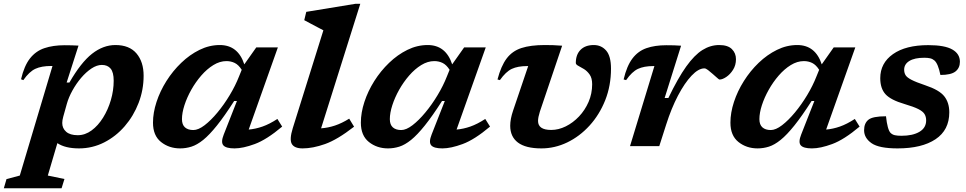

<svg xmlns="http://www.w3.org/2000/svg" viewBox="-81 -764 5052 1004"><path d="M256 172 241 220.5H-61L-47 172.5L22.5 154L193.5 -419Q191 -419 186.5 -419Q136 -419 104 -404.2Q72 -389.5 41 -345L29 -349.5Q45.5 -420 75.8 -458.5Q106 -497 151.2 -512.2Q196.5 -527.5 257 -527.5Q279 -527.5 295 -527Q311 -526.5 329.5 -525.5L267.5 -332.5H282Q342 -437 400.2 -482.8Q458.5 -528.5 522.5 -528.5Q595.5 -528.5 632.8 -484.5Q670 -440.5 670 -368Q670 -294 643.8 -225.8Q617.5 -157.5 571.2 -104Q525 -50.5 463.5 -19.2Q402 12 332 12Q260 12 219 -15.5L169 154ZM249.5 -153Q244.5 -134.5 244.5 -121Q244.5 -93 265 -75Q285.5 -57 325.5 -57Q364 -57 398 -82Q432 -107 458 -148.8Q484 -190.5 498.8 -241Q513.5 -291.5 513.5 -342Q513.5 -386 497.5 -405.2Q481.5 -424.5 451.5 -424.5Q425.5 -424.5 397.2 -405.8Q369 -387 343.2 -356.8Q317.5 -326.5 297.8 -290.8Q278 -255 268.5 -221Z M1089 -60.5 1158 -236H1143.5Q1093 -157 1053.5 -107.8Q1014 -58.5 981.8 -32.5Q949.5 -6.5 920.2 2.8Q891 12 861 12Q803 12 761 -21.5Q719 -55 719 -122.5Q719 -174.5 737.5 -231Q756 -287.5 789.2 -340.2Q822.5 -393 866.8 -435.5Q911 -478 962.2 -503.2Q1013.5 -528.5 1068.5 -528.5Q1163.5 -528.5 1196.5 -427.5L1259 -516H1372L1219.5 -86.5Q1255 -89.5 1291.5 -102.2Q1328 -115 1369.5 -142L1394.5 -102Q1313 -33.5 1251.2 -10.8Q1189.5 12 1145.5 12Q1100.5 12 1086.8 -4.2Q1073 -20.5 1089 -60.5ZM870.5 -141Q870.5 -112 886.2 -98Q902 -84 930 -84Q956 -84 989 -109.2Q1022 -134.5 1056.2 -175.8Q1090.5 -217 1120.2 -266.5Q1150 -316 1169 -364.5L1183 -399Q1166.5 -425 1146.5 -434.8Q1126.5 -444.5 1103 -444.5Q1068.5 -444.5 1034.8 -423.8Q1001 -403 971.5 -369Q942 -335 919.2 -294.5Q896.5 -254 883.5 -213.8Q870.5 -173.5 870.5 -141Z M1610 -605.5Q1601 -610 1582.8 -619.8Q1564.5 -629.5 1544.2 -640.2Q1524 -651 1510 -658.5L1520.5 -702L1777 -744H1803L1598 -93Q1634.5 -95.5 1670.5 -107.5Q1706.5 -119.5 1745 -143.5L1770.5 -101.5Q1683 -33.5 1618.8 -10.8Q1554.5 12 1501.5 12Q1458.5 12 1445 -11.2Q1431.5 -34.5 1450 -94Z M2176 -60.5 2245 -236H2230.5Q2180 -157 2140.5 -107.8Q2101 -58.5 2068.8 -32.5Q2036.5 -6.5 2007.2 2.8Q1978 12 1948 12Q1890 12 1848 -21.5Q1806 -55 1806 -122.5Q1806 -174.5 1824.5 -231Q1843 -287.5 1876.2 -340.2Q1909.5 -393 1953.8 -435.5Q1998 -478 2049.2 -503.2Q2100.5 -528.5 2155.5 -528.5Q2250.5 -528.5 2283.5 -427.5L2346 -516H2459L2306.5 -86.5Q2342 -89.5 2378.5 -102.2Q2415 -115 2456.5 -142L2481.5 -102Q2400 -33.5 2338.2 -10.8Q2276.5 12 2232.5 12Q2187.5 12 2173.8 -4.2Q2160 -20.5 2176 -60.5ZM1957.5 -141Q1957.5 -112 1973.2 -98Q1989 -84 2017 -84Q2043 -84 2076 -109.2Q2109 -134.5 2143.2 -175.8Q2177.5 -217 2207.2 -266.5Q2237 -316 2256 -364.5L2270 -399Q2253.5 -425 2233.5 -434.8Q2213.5 -444.5 2190 -444.5Q2155.5 -444.5 2121.8 -423.8Q2088 -403 2058.5 -369Q2029 -335 2006.2 -294.5Q1983.5 -254 1970.5 -213.8Q1957.5 -173.5 1957.5 -141Z M3114 -405Q3114 -316 3083.8 -240Q3053.5 -164 3001.8 -107.2Q2950 -50.5 2885 -19.2Q2820 12 2750 12Q2668 12 2627.5 -18.5Q2587 -49 2587 -106.5Q2587 -141.5 2602 -185.5L2681 -418.5H2675.5Q2626.5 -418.5 2595.2 -403.8Q2564 -389 2533 -345L2520.5 -348.5Q2539 -419 2568.2 -458Q2597.5 -497 2645.5 -512.8Q2693.5 -528.5 2768 -528.5Q2793 -528.5 2812.2 -527.8Q2831.5 -527 2858.5 -525L2742 -180Q2732.5 -150 2732.5 -131.5Q2732.5 -84.5 2801.5 -84.5Q2839.5 -84.5 2877.5 -103.2Q2915.5 -122 2946.8 -155Q2978 -188 2996.8 -231.2Q3015.5 -274.5 3015.5 -323.5Q3015.5 -355.5 3002.5 -374Q2989.5 -392.5 2972.8 -402.8Q2956 -413 2943 -419.8Q2930 -426.5 2930 -435Q2930 -478.5 2954.8 -503.5Q2979.5 -528.5 3024 -528.5Q3063.5 -528.5 3088.8 -499.5Q3114 -470.5 3114 -405Z M3341 -418.5H3335Q3286.5 -418.5 3255 -403.8Q3223.5 -389 3193 -345L3180 -348.5Q3196.5 -419 3226 -458Q3255.5 -497 3299.5 -512.2Q3343.5 -527.5 3403 -527.5Q3427.5 -527.5 3444.2 -527Q3461 -526.5 3480.5 -525L3394.5 -251.5H3414Q3464 -355.5 3507.2 -416Q3550.5 -476.5 3592.2 -502.5Q3634 -528.5 3679.5 -528.5Q3725 -528.5 3746.2 -507.2Q3767.5 -486 3767.5 -454.5Q3767.5 -423 3752.2 -399Q3737 -375 3716.8 -361.5Q3696.5 -348 3681.5 -348Q3678.5 -348 3668 -357.8Q3657.5 -367.5 3645 -378Q3633 -389 3621.2 -397.8Q3609.5 -406.5 3602.5 -406.5Q3571.5 -406.5 3535.2 -368.2Q3499 -330 3464.2 -263.8Q3429.5 -197.5 3402.5 -112.5L3366.5 0H3213.5Z M4108.5 -60.5 4177.5 -236H4163Q4112.5 -157 4073 -107.8Q4033.5 -58.5 4001.2 -32.5Q3969 -6.5 3939.8 2.8Q3910.5 12 3880.5 12Q3822.5 12 3780.5 -21.5Q3738.5 -55 3738.5 -122.5Q3738.5 -174.5 3757 -231Q3775.5 -287.5 3808.8 -340.2Q3842 -393 3886.2 -435.5Q3930.5 -478 3981.8 -503.2Q4033 -528.5 4088 -528.5Q4183 -528.5 4216 -427.5L4278.5 -516H4391.5L4239 -86.5Q4274.5 -89.5 4311 -102.2Q4347.5 -115 4389 -142L4414 -102Q4332.5 -33.5 4270.8 -10.8Q4209 12 4165 12Q4120 12 4106.2 -4.2Q4092.5 -20.5 4108.5 -60.5ZM3890 -141Q3890 -112 3905.8 -98Q3921.5 -84 3949.5 -84Q3975.5 -84 4008.5 -109.2Q4041.5 -134.5 4075.8 -175.8Q4110 -217 4139.8 -266.5Q4169.5 -316 4188.5 -364.5L4202.5 -399Q4186 -425 4166 -434.8Q4146 -444.5 4122.5 -444.5Q4088 -444.5 4054.2 -423.8Q4020.5 -403 3991 -369Q3961.5 -335 3938.8 -294.5Q3916 -254 3903 -213.8Q3890 -173.5 3890 -141Z M4552 -156Q4559.5 -86.5 4575.5 -69.5Q4585 -60 4598.2 -57Q4611.5 -54 4633 -54Q4692 -54 4727 -74.8Q4762 -95.5 4762 -134.5Q4762 -153.5 4753.5 -167.5Q4745 -181.5 4720.8 -193.8Q4696.5 -206 4649 -220Q4577 -241 4549.5 -271.2Q4522 -301.5 4522 -355Q4522 -434 4588.5 -481Q4655 -528 4773.5 -528Q4859 -528 4898.8 -505.2Q4938.5 -482.5 4938.5 -441Q4938.5 -408.5 4915.2 -390.2Q4892 -372 4836.5 -372Q4824.5 -431.5 4805 -448Q4795 -456.5 4782.5 -459.2Q4770 -462 4752 -462Q4701.5 -462 4674.2 -445.2Q4647 -428.5 4647 -399.5Q4647 -383.5 4654.2 -371.2Q4661.5 -359 4685 -346.8Q4708.5 -334.5 4757.5 -318Q4831 -293.5 4857 -260.2Q4883 -227 4883 -176.5Q4883 -84 4811.2 -36Q4739.5 12 4612.5 12Q4515.5 12 4476.5 -15.2Q4437.5 -42.5 4437.5 -83Q4437.5 -119.5 4460 -137.8Q4482.5 -156 4552 -156Z"/></svg>

Font: Newsreader 6pt SemiBold
Style: Italic
Weight: 600
Italic angle: -17°
Designer: Hugues Gentile
Foundry: Production Type
Version: Version 1.003; ttfautohint (v1.8.3)